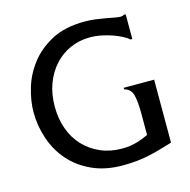

<svg xmlns="http://www.w3.org/2000/svg" viewBox="-105 -801 913 923"><g transform="rotate(-15 351.5 -340.0)"><path d="M646.5 -28.3Q616.2 -19.5 588.4 -11.2Q560.5 -2.9 531.7 3.4Q502.9 9.8 469.7 13.7Q436.5 17.6 395.5 17.6Q308.6 17.6 242.7 -12.7Q176.8 -43 133.3 -92.8Q89.8 -142.6 67.9 -207.5Q45.9 -272.5 45.9 -339.8Q45.9 -394.5 64 -457Q82 -519.5 123 -573.2Q164.1 -627 230.5 -662.6Q296.9 -698.2 395.5 -698.2Q422.9 -698.2 449.2 -694.8Q475.6 -691.4 499 -687Q522.5 -682.6 541 -679.2Q559.6 -675.8 570.3 -675.8Q579.1 -675.8 586.9 -680.7H595.7V-557.6H586.9Q578.1 -566.4 559.1 -576.7Q540 -586.9 515.1 -596.2Q490.2 -605.5 460.4 -611.8Q430.7 -618.2 399.4 -618.2Q347.7 -618.2 302.2 -598.1Q256.8 -578.1 223.1 -541Q189.5 -503.9 170.4 -453.1Q151.4 -402.3 151.4 -338.9Q151.4 -279.3 169.9 -228Q188.5 -176.8 223.1 -140.1Q257.8 -103.5 305.7 -82.5Q353.5 -61.5 413.1 -61.5Q437.5 -61.5 455.1 -64.5Q472.7 -67.4 487.8 -71.8Q502.9 -76.2 516.1 -81.5Q529.3 -86.9 544.9 -93.8V-200.2Q544.9 -264.6 535.6 -295.4Q526.4 -326.2 495.1 -334V-341.8H646.5Z"/></g></svg>

Font: Padauk Grand Pro
Style: Regular
Weight: 400
Designer: Debbi Hosken
Foundry: SIL
Version: Version 2.8.2